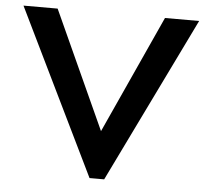

<svg xmlns="http://www.w3.org/2000/svg" viewBox="-50 -721 850 784"><g transform="rotate(5 375.0 -329.0)"><path d="M405 10H345L15 -668H155L375 -185L595 -668H735Z"/></g></svg>

Font: Madhuban Medium
Style: Regular
Weight: 500
Designer: jaikishan Patel
Foundry: MagicType
Version: Version 1.000